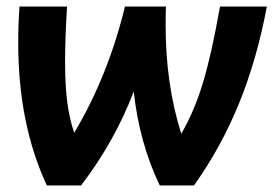

<svg xmlns="http://www.w3.org/2000/svg" viewBox="-20 -570 840 590"><path d="M800 -550Q770 -389 715 -253.5Q660 -118 576 0H471Q408 -131 391 -289Q333 -136 229 0H124Q36 -189 36 -438Q36 -498 40 -550H186Q180 -451 180 -381Q180 -309 186.5 -257.5Q193 -206 208 -162Q312 -336 364 -550H490Q489 -530 489 -492Q489 -311 537 -159Q577 -227 604 -317Q631 -407 656 -550Z"/></svg>

Font: Krub
Style: Bold Italic
Weight: 700
Italic angle: -8°
Designer: Ekaluck Peanpanawate
Foundry: Cadson Demak Co.,Ltd.
Version: Version 1.000; ttfautohint (v1.6)